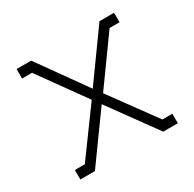

<svg xmlns="http://www.w3.org/2000/svg" viewBox="-113 -598 727 718"><g transform="rotate(-30 250.5 -238.5)"><path d="M250 -204 103 0H40V-41H83L226 -237L83 -436H40V-477H103L250 -271L398 -477H461V-436H418L275 -237L418 -41H461V0H398Z"/></g></svg>

Font: Turret Road Light
Style: Regular
Weight: 300
Designer: Noponies
Foundry: Noponies
Version: Version 1.001; ttfautohint (v1.8)